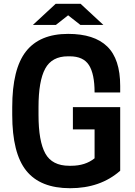

<svg xmlns="http://www.w3.org/2000/svg" viewBox="-20 -970 704 1003"><path d="M346.2 13.2Q190.9 13.2 117.4 -78.1Q43.9 -169.4 43.9 -370.1V-410.2Q43.9 -609.9 115.7 -701.4Q187.5 -793 335.9 -793Q472.2 -793 540 -727.3Q607.9 -661.6 607.9 -521V-486.8H474.1Q474.1 -583.5 444.8 -629.6Q415.5 -675.8 344.2 -675.8H335Q251 -675.8 216.1 -611.3Q181.2 -546.9 181.2 -410.2V-370.1Q181.2 -232.4 216.8 -168.2Q252.4 -104 341.8 -104H351.1Q425.8 -104 474.1 -143.1V-293.9H360.8V-410.2H607.9V-78.1Q504.4 13.2 346.2 13.2ZM272 -839.8H151.9L271 -950.2H400.9L520 -839.8H399.9L335.9 -890.1Z"/></svg>

Font: Cooper Hewitt
Style: Semibold
Weight: 709
Designer: Village Type and Design LLC
Foundry: Cooper Hewitt Smithsonian Design Museum
Version: 1.000